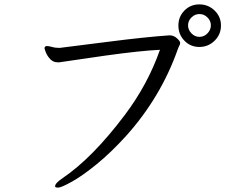

<svg xmlns="http://www.w3.org/2000/svg" viewBox="-20 -825 1040 875"><path d="M254 -607Q305 -613 472 -634.5Q639 -656 752 -664Q772 -664 786.5 -650.5Q801 -637 801 -630Q801 -623 797 -616Q793 -609 790 -600Q713 -382 555 -206Q486 -130 421 -77Q356 -24 307.5 3Q259 30 245 30Q231 30 231 24Q231 10 265 -13Q401 -105 548 -300Q653 -439 709 -598Q621 -594 463 -572L257 -542Q253 -541 250 -541H243Q223 -541 209.5 -555Q196 -569 189.5 -585Q183 -601 183 -605Q183 -614 192 -615H195Q204 -615 217 -611Q230 -607 246 -607ZM889 -657Q910 -657 925.5 -673Q941 -689 941 -709.5Q941 -730 925.5 -745.5Q910 -761 889 -761Q868 -761 852.5 -745.5Q837 -730 837 -709.5Q837 -689 852.5 -673Q868 -657 889 -657ZM888.5 -805Q929 -805 958 -777Q987 -749 987 -708.5Q987 -668 958 -639.5Q929 -611 888.5 -611Q848 -611 820.5 -639.5Q793 -668 793 -708.5Q793 -749 820.5 -777Q848 -805 888.5 -805Z"/></svg>

Font: LXGW WenKai Mono Lite
Style: Regular
Weight: 400
Monospace: yes
Designer: LXGW / Fontworks Inc.
Foundry: LXGW / Fontworks Inc.
Version: Version 1.520; June 14, 2025